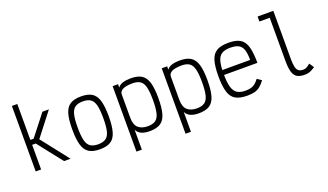

<svg xmlns="http://www.w3.org/2000/svg" viewBox="-85 -1412 3770 2205"><g transform="rotate(-20 1800.0 -309.0)"><path d="M118 0V-800H184V-361H224L425 -618H504L283 -333L544 0H465L228 -301H184V0Z M900 14Q816 14 767.5 -16.5Q719 -47 698 -118Q677 -189 677 -309Q677 -430 698 -500.5Q719 -571 767.5 -601.5Q816 -632 900 -632Q985 -632 1033 -601.5Q1081 -571 1102 -500.5Q1123 -430 1123 -309Q1123 -189 1102 -118Q1081 -47 1033 -16.5Q985 14 900 14ZM900 -47Q960 -47 994.5 -71Q1029 -95 1043 -152Q1057 -209 1057 -309Q1057 -410 1043 -466.5Q1029 -523 994.5 -547Q960 -571 900 -571Q840 -571 805.5 -547Q771 -523 757 -466.5Q743 -410 743 -309Q743 -209 757 -152Q771 -95 805.5 -71Q840 -47 900 -47Z M1283 182V-618H1349V-577Q1372 -608 1412.5 -620Q1453 -632 1507 -632Q1592 -632 1640 -601.5Q1688 -571 1709 -501Q1730 -431 1730 -310Q1730 -189 1709 -118Q1688 -47 1640 -16.5Q1592 14 1507 14Q1452 14 1411.5 -2.5Q1371 -19 1349 -60V182ZM1507 -47Q1567 -47 1601.5 -71Q1636 -95 1650 -152.5Q1664 -210 1664 -310Q1664 -410 1650 -467Q1636 -524 1601.5 -547.5Q1567 -571 1507 -571Q1463 -571 1427 -563.5Q1391 -556 1370 -538Q1349 -520 1349 -491V-209Q1349 -121 1391.5 -84Q1434 -47 1507 -47Z M1883 182V-618H1949V-577Q1972 -608 2012.5 -620Q2053 -632 2107 -632Q2192 -632 2240 -601.5Q2288 -571 2309 -501Q2330 -431 2330 -310Q2330 -189 2309 -118Q2288 -47 2240 -16.5Q2192 14 2107 14Q2052 14 2011.5 -2.5Q1971 -19 1949 -60V182ZM2107 -47Q2167 -47 2201.5 -71Q2236 -95 2250 -152.5Q2264 -210 2264 -310Q2264 -410 2250 -467Q2236 -524 2201.5 -547.5Q2167 -571 2107 -571Q2063 -571 2027 -563.5Q1991 -556 1970 -538Q1949 -520 1949 -491V-209Q1949 -121 1991.5 -84Q2034 -47 2107 -47Z M2702 14Q2611 14 2559 -15.5Q2507 -45 2485 -116Q2463 -187 2463 -309Q2463 -432 2485 -502.5Q2507 -573 2559 -602.5Q2611 -632 2702 -632Q2792 -632 2843 -602Q2894 -572 2915.5 -499.5Q2937 -427 2937 -301H2492V-361H2870Q2870 -441 2854.5 -486.5Q2839 -532 2802.5 -551.5Q2766 -571 2702 -571Q2636 -571 2598.5 -548Q2561 -525 2545 -470Q2529 -415 2529 -318Q2529 -215 2545 -156Q2561 -97 2598.5 -72Q2636 -47 2702 -47Q2740 -47 2767.5 -54.5Q2795 -62 2818.5 -80.5Q2842 -99 2866 -131L2919 -95Q2889 -54 2859.5 -30Q2830 -6 2793 4Q2756 14 2702 14Z M3405 14Q3345 14 3310.5 -6.5Q3276 -27 3261.5 -77Q3247 -127 3247 -212V-739H3121V-800H3313V-212Q3313 -149 3321.5 -113Q3330 -77 3350.5 -62Q3371 -47 3405 -47Q3427 -47 3445.5 -56Q3464 -65 3493 -89L3531 -32Q3492 -6 3465 4Q3438 14 3405 14Z"/></g></svg>

Font: Victor Mono Light
Style: Regular
Weight: 300
Monospace: yes
Designer: Rune Bjørnerås
Version: Version 1.561;gftools[0.9.30]